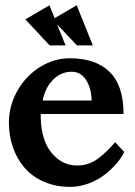

<svg xmlns="http://www.w3.org/2000/svg" viewBox="-20 -714 519 736"><path d="M453.6 -276.9H136.2V-265.1Q136.2 -217.8 150.6 -176.8Q165 -135.7 198 -107.7Q231 -79.6 276.9 -79.6Q299.3 -79.6 320.1 -86.9Q340.8 -94.2 359.6 -109.1Q378.4 -124 391.4 -136.7Q404.3 -149.4 421.4 -168.9L456.1 -131.3Q445.8 -109.4 426.3 -86.7Q406.7 -64 380.4 -43.7Q354 -23.4 319.1 -10.5Q284.2 2.4 248.5 2.4Q193.8 2.4 148.9 -17.1Q104 -36.6 74.7 -70.3Q45.4 -104 29.8 -148.4Q14.2 -192.9 14.2 -243.7Q14.2 -309.1 46.9 -366.5Q79.6 -423.8 133.5 -457.3Q187.5 -490.7 247.6 -490.7Q346.2 -490.7 399.9 -438.7Q453.6 -386.7 453.6 -276.9ZM143.6 -328.6H331.5Q329.6 -377.9 309.3 -408.4Q289.1 -439 254.9 -439Q213.9 -439 183.3 -408.2Q152.8 -377.4 143.6 -328.6ZM335.9 -540H274.9L198.7 -620.6L231.4 -540H170.4L77.1 -639.6L169.4 -693.8L189.5 -644.5L273.9 -693.8Z"/></svg>

Font: Flanker
Style: Bold
Weight: 700
Designer: Flanker
Foundry: Flanker
Version: Version 2.021